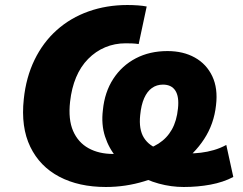

<svg xmlns="http://www.w3.org/2000/svg" viewBox="-20 -736 971 767"><path d="M403 11Q295 11 217 -30Q139 -71 101 -149.5Q63 -228 75 -340Q84 -427 118 -497Q152 -567 207 -616Q262 -665 334 -690.5Q406 -716 489 -716Q510 -716 531 -714.5Q552 -713 566 -710L534 -560Q521 -562 508 -562.5Q495 -563 482 -563Q438 -563 400 -547Q362 -531 332 -500.5Q302 -470 284 -427Q266 -384 260 -330Q252 -259 272 -213Q292 -167 333.5 -144Q375 -121 432 -121Q488 -121 534 -131Q580 -141 613.5 -162.5Q647 -184 666.5 -218.5Q686 -253 691 -303Q696 -350 680.5 -374Q665 -398 631 -398Q606 -398 587 -384.5Q568 -371 556 -344Q544 -317 540 -276Q534 -219 555 -185.5Q576 -152 621.5 -137.5Q667 -123 733 -123Q757 -123 782.5 -126Q808 -129 834 -136.5Q860 -144 884 -157L912 -29Q872 -8 821 1.5Q770 11 714 11Q664 11 614.5 -2.5Q565 -16 521.5 -42.5Q478 -69 446.5 -106Q415 -143 399.5 -191Q384 -239 391 -296Q398 -368 432.5 -421Q467 -474 522.5 -503Q578 -532 649 -532Q712 -532 758.5 -506Q805 -480 828 -431.5Q851 -383 843 -316Q835 -241 795.5 -180.5Q756 -120 694 -77.5Q632 -35 557 -12Q482 11 403 11Z"/></svg>

Font: Nunito Sans 8pt Black
Style: Italic
Weight: 900
Italic angle: -9°
Version: Version 3.101;gftools[0.9.27]